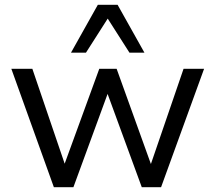

<svg xmlns="http://www.w3.org/2000/svg" viewBox="-20 -775 891 795"><path d="M203 0 27 -490H114L255 -76H240L391 -490H463L612 -76H598L740 -490H825L647 0H567L412 -423H439L284 0ZM274 -557 385 -755H467L578 -557H516L426 -698L336 -557Z"/></svg>

Font: Nunito Sans 10pt
Style: Regular
Weight: 400
Designer: Vernon Adams
Foundry: Vernon Adams
Version: Version 3.101;gftools[0.9.27]